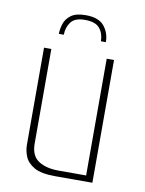

<svg xmlns="http://www.w3.org/2000/svg" viewBox="-74 -671 545 724"><g transform="rotate(10 198.5 -309.0)"><path d="M196 -618Q246 -618 267 -592Q288 -566 288 -531H269Q269 -560 253 -580Q237 -600 196 -600Q157 -600 142 -579Q127 -558 127 -531H108Q108 -549 114.5 -569.5Q121 -590 140 -604Q159 -618 196 -618ZM187 0Q133 0 106.5 -15.5Q80 -31 71 -53.5Q62 -76 62 -98V-470H90V-108Q90 -61 119.5 -42Q149 -23 196 -23H302V-470H330V0Z"/></g></svg>

Font: Smooch Sans Thin ExtraLight
Style: Regular
Weight: 250
Version: Version 1.010